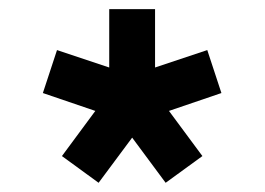

<svg xmlns="http://www.w3.org/2000/svg" viewBox="-20 -765 580 421"><path d="M115.8 -422.8 189 -521.8 74 -561 105 -655.2 219.5 -617V-745H320V-617L434.5 -655.2L465.5 -561L350.5 -521.8L423.8 -422.8L343.2 -364.2L269.8 -463.2L196.2 -364.2Z"/></svg>

Font: Trafiko Sans Variable
Style: Regular
Weight: 400
Designer: Gumpita Rahayu / Trafiko
Foundry: Tokotype / Trafiko
Version: Version 0.001;FEAKit 1.0